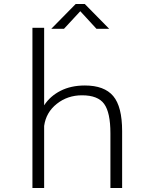

<svg xmlns="http://www.w3.org/2000/svg" viewBox="-20 -939 750 959"><path d="M525.5 -795H462L381 -883L299.5 -795H236L358 -919H403.5ZM142 0V-800H200.5V-413Q230.5 -459 282.5 -485.5Q334.5 -512 404 -512Q501 -512 545.5 -459.2Q590 -406.5 590 -284V0H531.5V-273Q531.5 -377 500.2 -420Q469 -463 389.5 -463Q317.5 -463 263.8 -420.5Q210 -378 200.5 -310V0Z"/></svg>

Font: League Mono UltraLight
Style: Regular
Weight: 200
Width: 6
Designer: Tyler Finck
Foundry: The League of Moveable Type / Tyler Finck
Version: Version 2.210